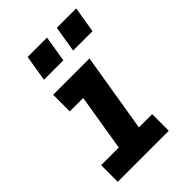

<svg xmlns="http://www.w3.org/2000/svg" viewBox="-216 -834 931 931"><g transform="rotate(-45 250.0 -368.5)"><path d="M30 0V-114H151L199 -406H107V-520H356L289 -114H380V0ZM460 -603H327L349 -737H482ZM260 -603H127L149 -737H282Z"/></g></svg>

Font: Iosevka SS04 Heavy Oblique
Style: Regular
Weight: 900
Italic angle: -9°
Monospace: yes
Designer: Belleve Invis
Foundry: Belleve Invis
Version: Version 19.0.0; ttfautohint (v1.8.4)